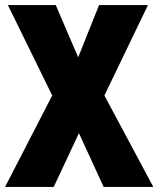

<svg xmlns="http://www.w3.org/2000/svg" viewBox="-21 -734 622 754"><path d="M581 0H386L289 -211L190 0H-1L184 -359L10 -714H198L286 -509L368 -714H560L389 -359Z"/></svg>

Font: Noto Sans Malayalam Condensed Black
Style: Regular
Weight: 900
Width: 3
Designer: Jelle Bosma - Monotype Design Team
Foundry: Monotype Imaging Inc.
Version: Version 2.104; ttfautohint (v1.8.4.7-5d5b)